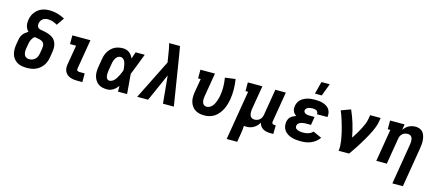

<svg xmlns="http://www.w3.org/2000/svg" viewBox="-61 -1444 5372 2347"><g transform="rotate(15 2625.0 -271.0)"><path d="M257 8Q224 8 193 2.5Q162 -3 136 -18Q110 -33 91.5 -56.5Q73 -80 64 -109Q55 -138 54.5 -170Q54 -202 59 -234L70 -297Q73 -316 80 -335Q87 -354 100 -370.5Q113 -387 129.5 -400Q146 -413 164 -423Q151 -435 141.5 -451.5Q132 -468 127 -486.5Q122 -505 122 -525Q122 -545 125 -565Q129 -590 138.5 -614.5Q148 -639 164 -660.5Q180 -682 201 -699Q222 -716 247 -726Q272 -736 297 -740Q322 -744 346 -744Q399 -744 448.5 -730Q498 -716 541 -692L475 -596Q449 -612 419 -622.5Q389 -633 355 -633Q339 -633 321.5 -628.5Q304 -624 290 -613Q276 -602 267.5 -586Q259 -570 256 -554Q254 -537 258.5 -520.5Q263 -504 277 -495.5Q291 -487 308 -485Q325 -483 341.5 -479.5Q358 -476 374 -472Q390 -468 405.5 -462.5Q421 -457 435.5 -449.5Q450 -442 462.5 -432Q475 -422 484.5 -409Q494 -396 500.5 -381.5Q507 -367 510.5 -350.5Q514 -334 514.5 -317Q515 -300 513 -283Q511 -266 508 -248L498 -186Q493 -159 483 -132.5Q473 -106 456 -82.5Q439 -59 415.5 -40.5Q392 -22 365.5 -11Q339 0 311.5 4Q284 8 257 8ZM257 -102Q277 -102 297 -109Q317 -116 332.5 -131Q348 -146 356 -165Q364 -184 367 -204L378 -266Q381 -284 380.5 -301Q380 -318 373 -332.5Q366 -347 352 -355.5Q338 -364 321.5 -368.5Q305 -373 288.5 -375.5Q272 -378 256 -381Q243 -373 233 -360.5Q223 -348 216.5 -334.5Q210 -321 206 -307Q202 -293 200 -279L189 -216Q186 -196 187 -176Q188 -156 195.5 -138.5Q203 -121 220 -111.5Q237 -102 257 -102Z M895 0Q871 0 848 -3Q825 -6 803.5 -14Q782 -22 765 -36.5Q748 -51 738 -70.5Q728 -90 726 -113.5Q724 -137 728 -161L770 -410H693V-520H922L859 -143Q858 -135 860 -128Q862 -121 867 -117Q872 -113 879.5 -111.5Q887 -110 894 -110H959V0Z M1272 8Q1242 8 1213 1.5Q1184 -5 1161 -21.5Q1138 -38 1123 -62.5Q1108 -87 1101 -115Q1094 -143 1095 -173.5Q1096 -204 1101 -234L1118 -334Q1122 -359 1130 -384Q1138 -409 1152.5 -432Q1167 -455 1187 -474.5Q1207 -494 1231 -506Q1255 -518 1281 -523Q1307 -528 1332 -528Q1355 -528 1376.5 -521.5Q1398 -515 1415 -502Q1432 -489 1444 -471.5Q1456 -454 1465 -434Q1472 -455 1479 -476.5Q1486 -498 1494 -520H1609Q1583 -453 1557.5 -385Q1532 -317 1504 -250Q1511 -188 1515 -125Q1519 -62 1525 0H1410Q1410 -18 1410 -36Q1410 -54 1410 -72Q1397 -56 1382 -41Q1367 -26 1349 -14.5Q1331 -3 1311.5 2.5Q1292 8 1272 8ZM1273 -102Q1291 -102 1308 -112Q1325 -122 1337.5 -136Q1350 -150 1359.5 -166.5Q1369 -183 1377.5 -199.5Q1386 -216 1393.5 -233.5Q1401 -251 1407 -268Q1407 -284 1405 -299.5Q1403 -315 1400.5 -330Q1398 -345 1393.5 -360Q1389 -375 1381.5 -387.5Q1374 -400 1361 -409Q1348 -418 1332 -418Q1321 -418 1309.5 -414Q1298 -410 1288.5 -401.5Q1279 -393 1272 -382.5Q1265 -372 1260.5 -361Q1256 -350 1253 -339Q1250 -328 1248 -316L1231 -216Q1229 -204 1228.5 -192Q1228 -180 1228 -168.5Q1228 -157 1230 -145.5Q1232 -134 1237 -124.5Q1242 -115 1251.5 -108.5Q1261 -102 1273 -102Z M1653 0 1903 -501 1891 -576Q1885 -616 1878 -656Q1871 -696 1860 -735H1998L2022 -593L2117 0H1979L1946 -349L1791 0Z M2502 8Q2471 8 2441.5 1.5Q2412 -5 2387.5 -20.5Q2363 -36 2346 -60Q2329 -84 2320.5 -112.5Q2312 -141 2312 -172Q2312 -203 2317 -234L2347 -410H2314V-520H2498L2447 -216Q2445 -203 2444 -190.5Q2443 -178 2444.5 -165.5Q2446 -153 2449.5 -141.5Q2453 -130 2460.5 -121Q2468 -112 2479.5 -107Q2491 -102 2504 -102Q2523 -102 2541 -111.5Q2559 -121 2572.5 -136.5Q2586 -152 2595 -170Q2604 -188 2611 -206.5Q2618 -225 2622.5 -244Q2627 -263 2630 -281Q2640 -338 2638.5 -394Q2637 -450 2628 -504L2759 -521Q2769 -459 2770 -394.5Q2771 -330 2761 -265Q2755 -232 2745.5 -199.5Q2736 -167 2720.5 -136Q2705 -105 2683 -77Q2661 -49 2631.5 -29Q2602 -9 2568.5 -0.5Q2535 8 2502 8Z M2843 215 2947 -410H2914V-520H3098L3047 -216Q3045 -203 3044.5 -190Q3044 -177 3045.5 -164Q3047 -151 3051 -139.5Q3055 -128 3063.5 -119Q3072 -110 3084.5 -106Q3097 -102 3110 -102Q3127 -102 3144.5 -108Q3162 -114 3175.5 -126.5Q3189 -139 3196.5 -155.5Q3204 -172 3207 -189L3262 -520H3395L3331 -136Q3330 -129 3331 -122.5Q3332 -116 3336 -111Q3340 -106 3346.5 -104Q3353 -102 3360 -102H3379L3378 8H3341Q3316 8 3292 3.5Q3268 -1 3248 -12.5Q3228 -24 3214 -43.5Q3200 -63 3196 -86Q3184 -65 3167 -47Q3150 -29 3128.5 -16Q3107 -3 3083.5 2.5Q3060 8 3037 8Q3029 8 3021 7.5Q3013 7 3005 5Q3005 30 3001.5 56Q2998 82 2994 107L2976 215Z M3723 8Q3693 8 3663.5 5Q3634 2 3607 -6.5Q3580 -15 3556 -30Q3532 -45 3515.5 -67Q3499 -89 3493 -118Q3487 -147 3492 -176Q3495 -194 3503 -211.5Q3511 -229 3525.5 -241.5Q3540 -254 3557 -262.5Q3574 -271 3592 -277Q3578 -286 3567 -298Q3556 -310 3549.5 -325Q3543 -340 3542 -357.5Q3541 -375 3544 -393Q3548 -416 3559 -437.5Q3570 -459 3588 -475Q3606 -491 3628 -501.5Q3650 -512 3672.5 -518Q3695 -524 3718 -526Q3741 -528 3763 -528Q3789 -528 3814.5 -525.5Q3840 -523 3863.5 -515.5Q3887 -508 3908 -495.5Q3929 -483 3943 -464Q3957 -445 3962.5 -420Q3968 -395 3964 -370L3963 -363H3831V-365Q3833 -378 3827.5 -389.5Q3822 -401 3811.5 -407Q3801 -413 3789 -415.5Q3777 -418 3764 -418Q3751 -418 3737.5 -416.5Q3724 -415 3711 -410.5Q3698 -406 3687 -396Q3676 -386 3673 -373Q3671 -360 3678 -349Q3685 -338 3696.5 -332.5Q3708 -327 3721 -325Q3734 -323 3747 -323H3811L3794 -218H3730Q3720 -218 3709 -217Q3698 -216 3687.5 -214Q3677 -212 3666.5 -208.5Q3656 -205 3646.5 -198.5Q3637 -192 3630.5 -182.5Q3624 -173 3623 -162Q3621 -150 3625 -139.5Q3629 -129 3637.5 -122.5Q3646 -116 3656.5 -112Q3667 -108 3678 -106Q3689 -104 3700.5 -103Q3712 -102 3724 -102Q3740 -102 3756 -104Q3772 -106 3788 -111Q3804 -116 3819 -125Q3834 -134 3845 -148L3955 -98Q3936 -70 3908.5 -48.5Q3881 -27 3850 -14Q3819 -1 3786.5 3.5Q3754 8 3723 8ZM3742 -600 3782 -757H3887L3828 -600Z M4202 0Q4207 -33 4205.5 -65Q4204 -97 4199 -128Q4194 -159 4188 -189.5Q4182 -220 4174.5 -250Q4167 -280 4158.5 -309.5Q4150 -339 4141 -368.5Q4132 -398 4121.5 -427Q4111 -456 4099 -484L4219 -528Q4254 -450 4279 -367Q4304 -284 4320 -198Q4342 -230 4361.5 -262.5Q4381 -295 4399 -329Q4417 -363 4432 -397.5Q4447 -432 4453 -468L4462 -520H4595L4586 -468Q4581 -437 4569.5 -406Q4558 -375 4544 -345Q4530 -315 4514 -285.5Q4498 -256 4481 -227Q4464 -198 4446.5 -169Q4429 -140 4411 -112Q4393 -84 4373.5 -56Q4354 -28 4335 0Z M4940 215 5026 -304Q5028 -317 5028.5 -330Q5029 -343 5028 -356Q5027 -369 5023 -380.5Q5019 -392 5010.5 -401Q5002 -410 4989.5 -414Q4977 -418 4964 -418Q4947 -418 4929.5 -412Q4912 -406 4898.5 -393.5Q4885 -381 4877 -364.5Q4869 -348 4867 -331L4812 0H4679L4747 -410H4714V-520H4898L4886 -448Q4899 -466 4915.5 -482Q4932 -498 4952.5 -508.5Q4973 -519 4994 -523.5Q5015 -528 5036 -528Q5063 -528 5088 -518.5Q5113 -509 5129 -489.5Q5145 -470 5152.5 -445Q5160 -420 5162.5 -394Q5165 -368 5163 -340.5Q5161 -313 5156 -286L5073 215Z"/></g></svg>

Font: Iosevka Etoile Extrabold
Style: Italic
Weight: 800
Italic angle: -9°
Designer: Belleve Invis
Foundry: Belleve Invis
Version: Version 22.1.2; ttfautohint (v1.8.4)